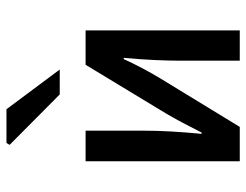

<svg xmlns="http://www.w3.org/2000/svg" viewBox="-106 -674 780 609"><g transform="rotate(-90 284.5 -370.0)"><path d="M77 0V-489H174V-303Q174 -263 171.5 -218.5Q169 -174 164 -121H168Q182 -149 198.5 -180Q215 -211 228 -233L383 -489H492V0H396V-186Q396 -224 398 -269Q400 -314 405 -368H401Q388 -339 371.5 -308Q355 -277 341 -254L186 0ZM289 -571 129 -730 135 -740H242L368 -571Z"/></g></svg>

Font: Source Sans 3 Medium
Style: Regular
Weight: 500
Designer: Paul D. Hunt
Foundry: Adobe
Version: Version 3.052;hotconv 1.1.0;makeotfexe 2.6.0